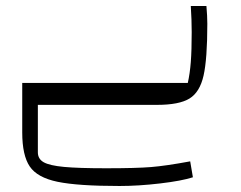

<svg xmlns="http://www.w3.org/2000/svg" viewBox="-20 -349 801 639"><path d="M106 0V158Q106 180 125.5 191Q145 202 193 206.5Q241 211 333 211Q433 211 482.5 207Q532 203 613 188L622 241Q585 253 513 261.5Q441 270 378 270Q239 270 171.5 256Q104 242 79 205Q54 168 54 92V-73H605Q612 -104 615 -142.5Q618 -181 618 -242Q618 -283 615 -329H667Q670 -295 670 -270Q670 -153 657.5 -97.5Q645 -42 610.5 -21Q576 0 503 0Z"/></svg>

Font: Changa ExtraLight
Style: Regular
Weight: 275
Designer: Eduardo Rodriguez Tunni
Foundry: Eduardo Rodriguez Tunni
Version: Version 2.002; ttfautohint (v1.5) -l 8 -r 50 -G 200 -x 14 -H